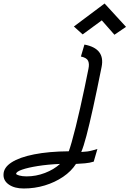

<svg xmlns="http://www.w3.org/2000/svg" viewBox="-80 -868 738 1094"><path d="M55 206Q3 206 -29 184Q-61 162 -60 127Q-60 87 -14.5 57.5Q31 28 114.5 11.5Q198 -5 312 -6Q318 -22 328.5 -58.5Q339 -95 351.5 -145.5Q364 -196 377 -253.5Q390 -311 402 -368.5Q414 -426 424 -476Q430 -504 422 -521.5Q414 -539 381 -546L401 -614Q520 -592 499 -487Q472 -352 450.5 -254.5Q429 -157 412.5 -94.5Q396 -32 383 -2Q404 -3 418 -5Q432 -7 445 -10.5Q458 -14 475 -19L454 53Q432 60 404.5 62.5Q377 65 353 66Q326 108 279.5 139.5Q233 171 175.5 188.5Q118 206 55 206ZM72 137Q125 137 176 117.5Q227 98 262 66Q192 69 135.5 78Q79 87 46 98.5Q13 110 12 122Q12 127 29.5 132Q47 137 72 137ZM572 -670 500 -752 391 -672 341 -717 516 -848 638 -715Z"/></svg>

Font: Victor Mono
Style: Italic
Weight: 400
Italic angle: -12°
Monospace: yes
Designer: Rune Bjørnerås
Version: Version 1.561;gftools[0.9.30]